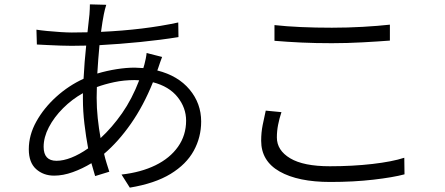

<svg xmlns="http://www.w3.org/2000/svg" viewBox="-20 -812 2040 880"><path d="M618 -444 597 -445Q548 -445 503.5 -435.5Q459 -426 424 -413L423 -364Q423 -317 428 -270Q433 -223 441 -179Q494 -228 539.5 -293Q585 -358 618 -444ZM723 -551Q719 -542 714 -526.5Q709 -511 705 -500L701 -489Q796 -465 849 -401.5Q902 -338 902 -255Q902 -183 868 -121Q834 -59 762 -15Q690 29 575 48L537 -12Q626 -22 692.5 -54.5Q759 -87 796 -139.5Q833 -192 833 -259Q833 -318 794 -367Q755 -416 681 -435Q638 -328 580 -245Q522 -162 457 -107Q462 -85 468.5 -64.5Q475 -44 481 -25L416 -5L399 -64Q358 -39 313.5 -23Q269 -7 228 -7Q179 -7 145.5 -37Q112 -67 112 -128Q112 -193 146.5 -255Q181 -317 238 -368.5Q295 -420 363 -451Q365 -490 368 -528.5Q371 -567 375 -603L308 -602Q288 -602 258 -603Q228 -604 198.5 -605.5Q169 -607 149 -608L147 -676Q165 -673 195.5 -670Q226 -667 257.5 -665Q289 -663 309 -663L381 -664L390 -746Q391 -759 391.5 -771Q392 -783 392 -792L467 -790Q464 -781 461 -769Q458 -757 456 -747Q453 -731 449.5 -710.5Q446 -690 443 -666Q640 -675 797 -709L798 -642Q718 -629 623 -619.5Q528 -610 436 -605Q433 -574 430.5 -541.5Q428 -509 426 -475Q470 -488 514.5 -495Q559 -502 597 -502L637 -500L642 -517Q645 -528 648 -543Q651 -558 652 -569ZM360 -385Q310 -357 269 -316Q228 -275 204 -229Q180 -183 180 -139Q180 -75 239 -75Q270 -75 307 -89.5Q344 -104 384 -132Q374 -185 367 -244Q360 -303 360 -358Z M1238 -697Q1292 -691 1359 -688Q1426 -685 1501 -685Q1573 -685 1643 -689Q1713 -693 1767 -699V-626Q1716 -622 1643 -618Q1570 -614 1501 -614Q1426 -614 1361.5 -617Q1297 -620 1238 -625ZM1270 -298Q1260 -268 1254.5 -239.5Q1249 -211 1249 -182Q1249 -123 1310 -86.5Q1371 -50 1492 -50Q1596 -50 1687 -60.5Q1778 -71 1833 -89L1834 -13Q1782 1 1691.5 11.5Q1601 22 1494 22Q1346 22 1261.5 -26Q1177 -74 1177 -167Q1177 -205 1184 -239.5Q1191 -274 1198 -305Z"/></svg>

Font: Source Han Sans SC Normal
Style: Regular
Weight: 350
Designer: Ryoko NISHIZUKA 西塚涼子 (kana, bopomofo & ideographs); Paul D. Hunt (Latin, Greek & Cyrillic); Sandoll Communications 산돌커뮤니
Foundry: Adobe
Version: Version 2.004;hotconv 1.0.118;makeotfexe 2.5.65603